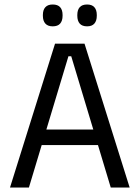

<svg xmlns="http://www.w3.org/2000/svg" viewBox="-20 -833 620 853"><path d="M24.5 0 224.5 -639H355.5L556 0H472L296.5 -583H284L108.5 0ZM144.5 -188.5V-257.5H435.5V-188.5ZM214 -716Q192.5 -716 181.5 -728.2Q170.5 -740.5 170.5 -763V-766.5Q170.5 -789 181.5 -801Q192.5 -813 214 -813Q236.5 -813 247.2 -801Q258 -789 258 -766.5V-763Q258 -740.5 247.2 -728.2Q236.5 -716 214 -716ZM367 -716Q345 -716 334.2 -728.2Q323.5 -740.5 323.5 -763V-766.5Q323.5 -789 334.2 -801Q345 -813 367 -813Q388.5 -813 399.2 -801Q410 -789 410 -766.5V-763Q410 -740.5 399.2 -728.2Q388.5 -716 367 -716Z"/></svg>

Font: Anek Gurmukhi
Style: Regular
Weight: 400
Designer: Sarang Kulkarni (Gurmukhi), Yesha Goshar (Latin)
Foundry: Ek Type
Version: Version 1.003